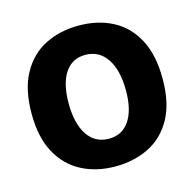

<svg xmlns="http://www.w3.org/2000/svg" viewBox="-86 -627 738 729"><g transform="rotate(-15 282.5 -262.5)"><path d="M282 14Q207 14 149 -16.5Q91 -47 58 -108Q25 -169 25 -262Q25 -357 59 -418.5Q93 -480 151.5 -509.5Q210 -539 283 -539Q359 -539 417 -508.5Q475 -478 507.5 -416.5Q540 -355 540 -262Q540 -166 506 -105Q472 -44 413.5 -15Q355 14 282 14ZM285 -94Q337 -94 365.5 -136Q394 -178 394 -254Q394 -335 363.5 -380Q333 -425 279 -425Q227 -425 199 -382.5Q171 -340 171 -264Q171 -183 201 -138.5Q231 -94 285 -94Z"/></g></svg>

Font: Bricolage Grotesque 96pt Bricolage Grotesque 48pt Regular
Style: Bold
Weight: 700
Designer: Mathieu Triay
Foundry: Atelier Triay
Version: Version 1.001; ttfautohint (v1.8.4.7-5d5b);gftools[0.9.33.de